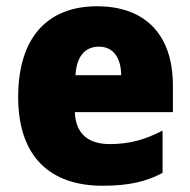

<svg xmlns="http://www.w3.org/2000/svg" viewBox="-20 -583 608 613"><path d="M290 -563C135 -563 38 -467 38 -273C38 -81 142 10 307 10C391 10 447 -3 499 -31V-166C441 -136 392 -123 330 -123C257 -123 221 -161 219 -225H532V-310C532 -476 440 -563 290 -563ZM296 -434C341 -434 366 -400 367 -343H221C225 -408 255 -434 296 -434Z"/></svg>

Font: Noto Sans Sinhala SemiCondensed Black
Style: Regular
Weight: 900
Width: 4
Designer: Jelle Bosma - Monotype Design Team
Foundry: Monotype Imaging Inc.
Version: Version 2.006